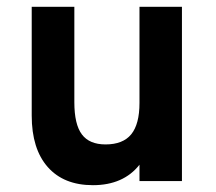

<svg xmlns="http://www.w3.org/2000/svg" viewBox="-20 -531 632 563"><path d="M252.5 12Q167 12 120 -41.2Q73 -94.5 73 -192V-511H198V-231Q198 -166.5 220 -137Q242 -107.5 289.5 -107.5Q340.5 -107.5 364.8 -137.2Q389 -167 389 -229V-511H513.5V0H389V-48Q365.5 -18 331.2 -3Q297 12 252.5 12Z"/></svg>

Font: Undotted
Style: Bold
Weight: 700
Designer: Delve Withrington, Dave Bailey, Thomas Jockin
Foundry: Delve Fonts LLC
Version: Version 4.000